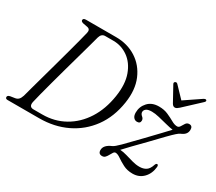

<svg xmlns="http://www.w3.org/2000/svg" viewBox="-128 -964 1392 1236"><g transform="rotate(30 568.0 -346.0)"><path d="M4 -13.5Q4 -25.5 23.5 -29.5L56 -34.5Q70.5 -36.5 80.5 -45.8Q90.5 -55 97.5 -76.5Q103.5 -99.5 115.2 -142Q127 -184.5 142 -238.8Q157 -293 173.2 -351.5Q189.5 -410 204.2 -464.8Q219 -519.5 230.5 -563Q242 -606.5 247.5 -630.5Q254.5 -659.5 228.5 -664.5L196.5 -670.5Q178.5 -675 178.5 -685.5Q178.5 -700 199.5 -700H423Q508 -700 573 -658.5Q638 -617 669.8 -542Q701.5 -467 686 -366Q668.5 -251 608.8 -169.2Q549 -87.5 458 -43.8Q367 0 255 0H20Q4 0 4 -13.5ZM260.5 -31Q351 -31 425 -72.8Q499 -114.5 547.8 -190.8Q596.5 -267 612.5 -370.5Q627.5 -467 603 -534Q578.5 -601 529 -636Q479.5 -671 420 -671H359Q331.5 -671 322 -639Q316 -616 303.8 -571.8Q291.5 -527.5 275.8 -471.2Q260 -415 243.2 -354.5Q226.5 -294 211.2 -237.8Q196 -181.5 184.5 -137.2Q173 -93 168 -70Q160.5 -31 195 -31ZM1069.5 -108Q1064.5 -56.5 1033 -24Q1001.5 8.5 953 8.5Q913.5 8.5 883.2 -7Q853 -22.5 830.8 -38.2Q808.5 -54 793 -54Q784.5 -54 778 -44.8Q771.5 -35.5 765 -23Q758.5 -10.5 749.8 -1Q741 8.5 727 8.5Q699 8.5 699 -20.5Q699 -58 753 -80.5Q767.5 -87 800.5 -120Q833.5 -153 905 -227.5Q954.5 -279.5 987.2 -313.5Q1020 -347.5 1036 -365.5Q1012.5 -368.5 981.2 -376.8Q950 -385 918.2 -392.5Q886.5 -400 863 -400Q835 -400 822 -390.5Q809 -381 809 -366.5Q809 -353 823.5 -341Q835.5 -331.5 835.5 -317.5Q835.5 -295 811.5 -295Q795.5 -295 785.2 -307.5Q775 -320 775 -343Q775 -387 804.5 -419.2Q834 -451.5 886.5 -451.5Q925 -451.5 954.8 -438.2Q984.5 -425 1007.5 -411.8Q1030.5 -398.5 1049.5 -398.5Q1062.5 -398.5 1070 -411.5Q1077.5 -424.5 1086.5 -437.8Q1095.5 -451 1111.5 -451Q1136.5 -451 1136 -422Q1136 -385.5 1093.5 -369Q1085 -366 1068 -351Q1051 -336 1020.5 -304.8Q990 -273.5 941 -222Q889 -169 858.5 -137.5Q828 -106 809 -85Q833 -83.5 860.2 -75.5Q887.5 -67.5 915.2 -59.8Q943 -52 969 -52Q998.5 -52 1018.2 -65Q1038 -78 1049 -113Q1053.5 -124.5 1061.5 -124.5Q1070 -124 1069.5 -108ZM1006.5 -512.5Q997.5 -504.5 990.8 -500.2Q984 -496 976 -496Q963 -496 953.5 -512.5L893.5 -621.5Q887 -633 896.5 -639Q905.5 -645 914.5 -636.5L990.5 -557L1108 -636.5Q1123 -645.5 1128.5 -639Q1135 -632.5 1123.5 -621.5Z"/></g></svg>

Font: Fraunces 72pt Soft Light
Style: Italic
Weight: 300
Italic angle: -16°
Version: Version 1.000;[b76b70a41]